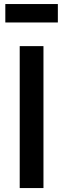

<svg xmlns="http://www.w3.org/2000/svg" viewBox="-20 -954 320 974"><path d="M7 -840V-933.5H273.5V-840ZM80 0V-720H200.5V0Z"/></svg>

Font: Vela Sans Bd
Style: Bold
Weight: 700
Designer: Principal design: Mikhail Sharanda - project Manrope.
Design modification: Ravid Balaliev
Foundry: Mikhail Sharanda
Version: Version 1.001